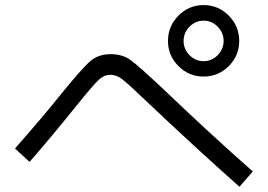

<svg xmlns="http://www.w3.org/2000/svg" viewBox="-20 -797 1040 745"><path d="M824.7 -693.4Q801.8 -716.8 770 -716.8Q738.3 -716.8 715.3 -693.4Q692.4 -669.9 692.4 -638.2Q692.4 -606.4 715.3 -583Q738.3 -559.6 770 -559.6Q801.8 -559.6 824.7 -583Q847.7 -606.4 847.7 -638.2Q847.7 -669.9 824.7 -693.4ZM94.7 -168.9 38.1 -220.7Q151.4 -349.6 220.7 -436.5Q301.8 -536.1 332.5 -561.5Q363.3 -586.9 410.2 -586.9Q454.1 -586.9 485.4 -564.9Q516.6 -543 621.1 -444.3Q798.8 -274.4 960.9 -131.8L909.2 -72.3Q736.3 -225.6 545.9 -406.2Q473.6 -475.6 452.1 -491.2Q430.7 -506.8 407.7 -506.8Q384.8 -506.8 364.7 -488.8Q344.7 -470.7 286.1 -398.4Q173.8 -258.8 94.7 -168.9ZM867.7 -736.3Q908.2 -695.3 908.2 -638.2Q908.2 -581.1 867.7 -540.5Q827.1 -500 770 -500Q712.9 -500 672.4 -540.5Q631.8 -581.1 631.8 -638.2Q631.8 -695.3 672.4 -736.3Q712.9 -777.3 770 -777.3Q827.1 -777.3 867.7 -736.3Z"/></svg>

Font: Mgen+ 1c regular
Style: Regular
Weight: 400
Designer: [Source Han Sans]
Ryoko NISHIZUKA  (kana & ideographs); Paul D. Hunt (Latin, Greek & Cyrillic); Wenlong ZHANG  (bopomofo
Version: Version 1.059.20150602